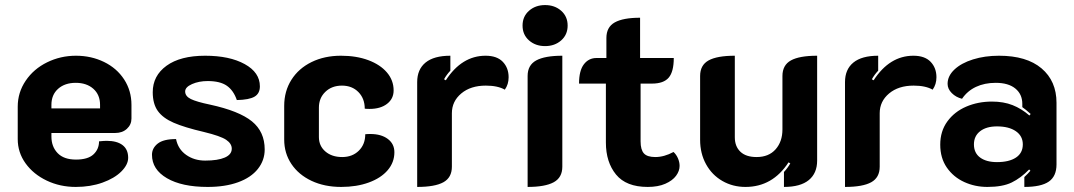

<svg xmlns="http://www.w3.org/2000/svg" viewBox="-20 -729 4241 758"><path d="M50 -180V-308Q50 -364 81.5 -410.5Q113 -457 166 -483Q219 -509 280 -509Q340 -509 390.5 -484.5Q441 -460 470 -415.5Q499 -371 499 -315V-261Q499 -237 481 -220.5Q463 -204 435 -204H183V-190Q183 -150 207.5 -124.5Q232 -99 280 -99Q327 -99 349 -119.5Q371 -140 371 -171Q391 -173 401 -173Q442 -173 464 -156Q486 -139 486 -106Q486 -79 459 -52Q432 -25 384.5 -8Q337 9 279 9Q217 9 164.5 -16Q112 -41 81 -84Q50 -127 50 -180ZM375 -301V-315Q375 -355 348.5 -378.5Q322 -402 279 -402Q236 -402 209.5 -378.5Q183 -355 183 -315V-301Z M580 -118Q580 -144 602.5 -162Q625 -180 675 -180Q683 -140 715 -117.5Q747 -95 790 -95Q840 -95 867.5 -107Q895 -119 895 -142Q895 -162 873 -177Q851 -192 785 -208Q708 -226 665.5 -244.5Q623 -263 603 -291Q583 -319 583 -365Q583 -430 637.5 -469.5Q692 -509 790 -509Q886 -509 946 -476Q1006 -443 1006 -388Q1006 -360 985 -347.5Q964 -335 915 -334Q902 -372 875.5 -390.5Q849 -409 800 -409Q765 -409 738 -397Q711 -385 711 -368Q711 -349 733.5 -338Q756 -327 809 -316Q924 -291 974.5 -250Q1025 -209 1025 -139Q1025 -96 998 -62Q971 -28 920 -9.5Q869 9 800 9Q698 9 639 -25.5Q580 -60 580 -118Z M1102 -178V-311Q1102 -369 1130.5 -414Q1159 -459 1210 -484Q1261 -509 1326 -509Q1387 -509 1434 -491.5Q1481 -474 1507.5 -443Q1534 -412 1534 -372Q1534 -339 1508 -319Q1482 -299 1439 -299Q1426 -299 1420 -300Q1420 -340 1395 -365.5Q1370 -391 1330 -391Q1290 -391 1264.5 -366.5Q1239 -342 1239 -304V-188Q1239 -153 1264.5 -131Q1290 -109 1331 -109Q1371 -109 1396.5 -134Q1422 -159 1422 -199Q1429 -200 1442 -200Q1485 -200 1511 -180.5Q1537 -161 1537 -128Q1537 -88 1510.5 -57Q1484 -26 1436 -8.5Q1388 9 1327 9Q1261 9 1210 -15Q1159 -39 1130.5 -81.5Q1102 -124 1102 -178Z M1764 -282V-71Q1764 -28 1730.5 -9.5Q1697 9 1627 9V-405Q1627 -455 1660 -482Q1693 -509 1758 -509V-450Q1743 -434 1733 -416L1740 -412Q1803 -509 1897 -509Q1942 -509 1965 -485Q1988 -461 1988 -424Q1988 -396 1973 -375Q1945 -391 1898 -391Q1838 -391 1801 -360Q1764 -329 1764 -282Z M2043 -628Q2043 -664 2068.5 -686.5Q2094 -709 2132 -709Q2170 -709 2195.5 -686.5Q2221 -664 2221 -628Q2221 -592 2195.5 -569.5Q2170 -547 2132 -547Q2094 -547 2068.5 -569.5Q2043 -592 2043 -628ZM2063 -429Q2063 -472 2097 -490.5Q2131 -509 2200 -509V-71Q2200 -28 2166 -9.5Q2132 9 2063 9Z M2372 -166V-399H2266Q2266 -450 2285 -475Q2304 -500 2335 -500H2374V-579Q2374 -622 2407 -640.5Q2440 -659 2507 -659V-500H2640Q2640 -446 2620 -422.5Q2600 -399 2554 -399H2509V-171Q2509 -138 2522 -123.5Q2535 -109 2567 -109Q2602 -109 2639 -129Q2650 -119 2656.5 -104Q2663 -89 2663 -74Q2663 -54 2649 -35Q2635 -16 2606.5 -3.5Q2578 9 2537 9Q2452 9 2412 -40Q2372 -89 2372 -166Z M3206 -95Q3206 -45 3173 -18Q3140 9 3075 9V-50Q3090 -66 3100 -84L3093 -88Q3030 9 2923 9Q2873 9 2832 -14.5Q2791 -38 2767.5 -80.5Q2744 -123 2744 -177V-429Q2744 -472 2777.5 -490.5Q2811 -509 2881 -509V-187Q2881 -151 2903 -130Q2925 -109 2967 -109Q3015 -109 3042 -139.5Q3069 -170 3069 -218V-429Q3069 -472 3102.5 -490.5Q3136 -509 3206 -509Z M3453 -282V-71Q3453 -28 3419.5 -9.5Q3386 9 3316 9V-405Q3316 -455 3349 -482Q3382 -509 3447 -509V-450Q3432 -434 3422 -416L3429 -412Q3492 -509 3586 -509Q3631 -509 3654 -485Q3677 -461 3677 -424Q3677 -396 3662 -375Q3634 -391 3587 -391Q3527 -391 3490 -360Q3453 -329 3453 -282Z M3692 -158Q3692 -211 3720 -249.5Q3748 -288 3794.5 -308Q3841 -328 3896 -328Q3942 -328 3977.5 -314Q4013 -300 4044 -273L4049 -279Q4028 -298 4016 -306V-319Q4016 -357 3988.5 -379.5Q3961 -402 3911 -402Q3867 -402 3833 -386Q3799 -370 3778 -339Q3754 -345 3737.5 -361.5Q3721 -378 3721 -398Q3721 -429 3748 -454.5Q3775 -480 3821.5 -494.5Q3868 -509 3924 -509Q4033 -509 4092 -459Q4151 -409 4151 -323V-80Q4151 -33 4120.5 -12Q4090 9 4024 9V-30Q4039 -44 4048 -55L4043 -60Q4010 -26 3974 -8.5Q3938 9 3878 9Q3829 9 3786.5 -10.5Q3744 -30 3718 -67.5Q3692 -105 3692 -158ZM4018 -159Q4018 -192 3990.5 -211Q3963 -230 3916 -230Q3874 -230 3849.5 -211Q3825 -192 3825 -159Q3825 -125 3849.5 -107Q3874 -89 3916 -89Q3964 -89 3991 -107Q4018 -125 4018 -159Z"/></svg>

Font: K2D ExtraBold
Style: Regular
Weight: 800
Designer: Katatrad Aksorn Co.,Ltd.
Foundry: Cadson Demak Co.,Ltd.
Version: Version 1.000; ttfautohint (v1.6)